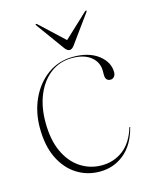

<svg xmlns="http://www.w3.org/2000/svg" viewBox="-96 -654 560 724"><g transform="rotate(-15 184.0 -292.0)"><path d="M352.5 -339.5Q352.5 -329.5 346.8 -322.8Q341 -316 333 -316Q312.5 -316 312.5 -340V-356Q312.5 -389.5 286 -411Q259.5 -432.5 212.5 -432.5Q164.5 -432.5 128.8 -405.5Q93 -378.5 73.2 -331.5Q53.5 -284.5 53.5 -224Q53.5 -155.5 75.5 -108.2Q97.5 -61 134.8 -36.8Q172 -12.5 217.5 -12.5Q265 -12.5 301 -40Q337 -67.5 354 -123Q354.5 -125 356 -125Q358.5 -125 357 -122.5Q340 -57.5 299.2 -24.5Q258.5 8.5 204 8.5Q155 8.5 115 -16.8Q75 -42 51.2 -90.5Q27.5 -139 27.5 -209Q27.5 -270.5 51.2 -322Q75 -373.5 118 -404.8Q161 -436 218 -436Q279 -436 315.8 -407.8Q352.5 -379.5 352.5 -339.5ZM231 -476.5Q222 -464 212.5 -464Q203 -464 194 -476.5L115 -585.5Q112 -590 113.5 -591.5Q115 -593 119.5 -589.5L212.5 -502.5L305.5 -589.5Q310 -593 311.5 -591.5Q313 -590 310 -585.5Z"/></g></svg>

Font: Fraunces 144pt S000 Thin
Style: Regular
Weight: 100
Version: Version 1.000; ttfautohint (v1.8.3)